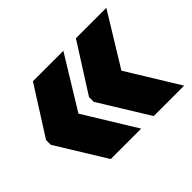

<svg xmlns="http://www.w3.org/2000/svg" viewBox="-98 -607 725 725"><g transform="rotate(-45 265.0 -244.0)"><path d="M528 -452.5 400.5 -244.5 528 -37H365.5L243.5 -235V-260.5L365.5 -452.5ZM298.5 -452.5 171 -244.5 298.5 -37H136L14 -235V-260.5L136 -452.5Z"/></g></svg>

Font: Anek Kannada ExtraBold
Style: Regular
Weight: 800
Version: Version 1.003